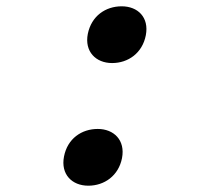

<svg xmlns="http://www.w3.org/2000/svg" viewBox="-20 -574 660 609"><path d="M260 15C311 15 356 -16.5 367 -72.5C378 -129.5 341 -165 290 -165C239 -165 194 -134.5 183 -77.5C172 -21 208.5 15 260 15ZM258.5 -466.5C247.5 -410.5 284 -374 335.5 -374C386.5 -374 431.5 -405.5 442.5 -462C453.5 -519 417 -554 366 -554C315 -554 270 -523.5 258.5 -466.5Z"/></svg>

Font: Monaspace Argon
Style: Italic
Weight: 400
Italic angle: -11°
Designer: Riley Cran & the Lettermatic Team
Foundry: Lettermatic
Version: Version 1.101 (Monaspace Argon)